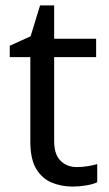

<svg xmlns="http://www.w3.org/2000/svg" viewBox="-20 -679 401 709"><path d="M264 -62Q284 -62 305 -65.5Q326 -69 339 -73V-6Q325 1 299 5.5Q273 10 249 10Q207 10 171.5 -4.5Q136 -19 114 -55Q92 -91 92 -156V-468H16V-510L93 -545L128 -659H180V-536H335V-468H180V-158Q180 -109 203.5 -85.5Q227 -62 264 -62Z"/></svg>

Font: uhindi15
Style: Book
Weight: 400
Designer: Jelle Bosma - Monotype Design Team
Foundry: Monotype Imaging Inc.
Version: Version 2.003